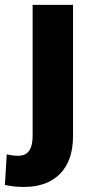

<svg xmlns="http://www.w3.org/2000/svg" viewBox="-65 -548 380 782"><path d="M232.4 -528.3V6.3Q232.4 106 179.7 159.7Q127 213.4 32.7 213.4Q-9.3 213.4 -44.9 205.1L-37.6 80.6Q-13.2 86.4 10.3 86.4Q67.9 86.4 67.9 5.4V-528.3Z"/></svg>

Font: Sadagaat-English
Style: Regular
Weight: 900
Designer: Ahmed alsheikh
Foundry: Ahmed alsheikh Design
Version: Version 2.137;January 17, 2018;FontCreator 11.0.0.2408 64-bi